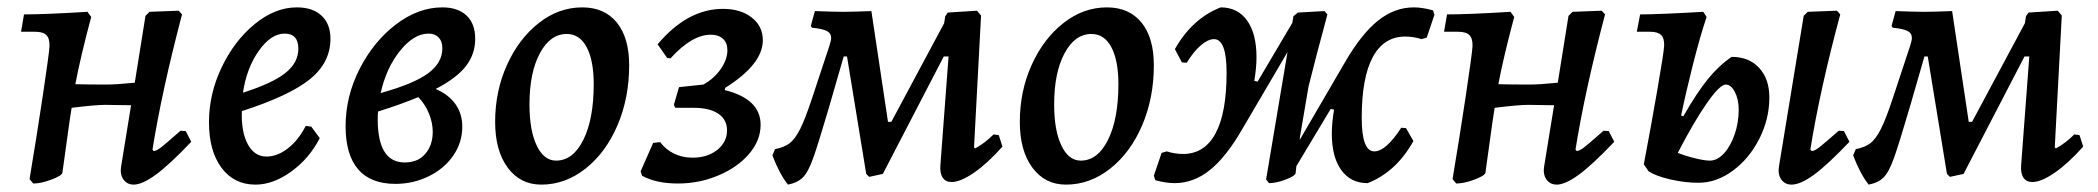

<svg xmlns="http://www.w3.org/2000/svg" viewBox="-20 -488 5681 520"><path d="M498 -104Q438 -41 401.5 -14.5Q365 12 342 12Q326 12 316.5 1Q307 -10 307 -27L308 -37L335 -203L265 -204Q238 -204 174 -196L168 -157L149 -20Q147 -12 119 -1.5Q91 9 70 9L60 -3Q79 -116 96 -229.5Q113 -343 114 -362Q115 -383 106 -392.5Q97 -402 75 -402H37L45 -449Q103 -449 217 -456L227 -442Q199 -338 184 -260Q213 -259 268 -259Q295 -259 345 -264L374 -445L385 -456L464 -459L473 -449Q418 -240 393 -83L396 -79Q403 -79 414.5 -87.5Q426 -96 469 -134L483 -133Z M635 -187Q633 -131 651 -97.5Q669 -64 702 -64Q731 -64 759.5 -86Q788 -108 808 -147L823 -145L846 -114Q818 -59 769 -23.5Q720 12 672 12Q614 12 580 -33.5Q546 -79 546 -157Q546 -234 580.5 -306Q615 -378 670 -423Q725 -468 784 -468Q827 -468 851 -445.5Q875 -423 875 -383Q875 -319 820 -274Q765 -229 635 -187ZM638 -237Q717 -262 752.5 -290Q788 -318 788 -356Q788 -397 751 -397Q714 -397 681 -350.5Q648 -304 638 -237Z M1232 -145Q1232 -102 1207.5 -66.5Q1183 -31 1141 -10.5Q1099 10 1051 10Q984 10 950 -29.5Q916 -69 916 -146Q916 -227 954 -301.5Q992 -376 1052.5 -422Q1113 -468 1178 -468Q1220 -468 1243.5 -446Q1267 -424 1267 -383Q1267 -341 1241.5 -308.5Q1216 -276 1160 -247Q1195 -232 1213.5 -206Q1232 -180 1232 -145ZM1011 -236Q1101 -261 1139.5 -289.5Q1178 -318 1178 -357Q1178 -376 1168 -386.5Q1158 -397 1141 -397Q1101 -397 1063.5 -350.5Q1026 -304 1011 -236ZM1152 -131Q1152 -155 1142 -180Q1132 -205 1113 -225Q1065 -205 1004 -186Q1003 -179 1003 -165Q1003 -48 1076 -48Q1112 -48 1132 -71.5Q1152 -95 1152 -131Z M1321 -158Q1321 -241 1353 -312Q1385 -383 1439 -425.5Q1493 -468 1557 -468Q1617 -468 1650.5 -427Q1684 -386 1684 -311Q1684 -223 1652.5 -149Q1621 -75 1566 -31.5Q1511 12 1446 12Q1389 12 1355 -34Q1321 -80 1321 -158ZM1588 -260Q1588 -324 1569 -360Q1550 -396 1515 -396Q1470 -396 1442 -343.5Q1414 -291 1414 -205Q1414 -135 1433.5 -94Q1453 -53 1486 -53Q1532 -53 1560 -109.5Q1588 -166 1588 -260Z M1719 -12 1715 -24 1749 -101 1768 -103Q1783 -83 1805.5 -72Q1828 -61 1856 -61Q1896 -61 1922.5 -82Q1949 -103 1949 -135Q1949 -164 1925.5 -180Q1902 -196 1859 -196H1809L1805 -204L1819 -252L1885 -259Q1914 -275 1932 -301Q1950 -327 1950 -352Q1950 -372 1938 -383Q1926 -394 1905 -394Q1854 -394 1796 -330L1787 -331L1761 -368Q1842 -464 1938 -464Q1986 -464 2016 -440.5Q2046 -417 2046 -379Q2046 -314 1944 -250L1943 -244Q2040 -220 2040 -150Q2040 -108 2009 -71.5Q1978 -35 1926 -13Q1874 9 1816 9Q1757 9 1719 -12Z M2695 -91Q2654 -45 2617.5 -20Q2581 5 2557 5Q2541 5 2533 -7Q2525 -19 2527 -42L2549 -335H2536L2371 -17L2334 -9L2326 -17L2274 -335H2265L2226 -200Q2197 -101 2183 -61.5Q2169 -22 2154.5 -7.5Q2140 7 2114 12Q2091 -17 2072 -67L2079 -84Q2104 -89 2118.5 -100Q2133 -111 2147 -138.5Q2161 -166 2180 -224L2226 -363Q2231 -378 2231 -385Q2231 -398 2219.5 -404Q2208 -410 2179 -413L2176 -418L2187 -458Q2241 -456 2264 -456Q2288 -456 2340 -458L2385 -158H2394L2537 -425L2540 -444L2547 -454L2626 -459L2637 -446L2618 -89L2621 -86Q2647 -100 2671 -124L2685 -122Z M2742 -158Q2742 -241 2774 -312Q2806 -383 2860 -425.5Q2914 -468 2978 -468Q3038 -468 3071.5 -427Q3105 -386 3105 -311Q3105 -223 3073.5 -149Q3042 -75 2987 -31.5Q2932 12 2867 12Q2810 12 2776 -34Q2742 -80 2742 -158ZM3009 -260Q3009 -324 2990 -360Q2971 -396 2936 -396Q2891 -396 2863 -343.5Q2835 -291 2835 -205Q2835 -135 2854.5 -94Q2874 -53 2907 -53Q2953 -53 2981 -109.5Q3009 -166 3009 -260Z M3865 -448 3844 -386 3830 -382Q3808 -389 3786 -389Q3728 -389 3698 -333.5Q3668 -278 3668 -169Q3668 -78 3702 -78Q3718 -78 3736.5 -94.5Q3755 -111 3775 -142L3788 -141L3808 -106Q3761 -22 3684 8Q3638 8 3612.5 -27.5Q3587 -63 3587 -126Q3587 -155 3593 -191L3584 -193L3491 -38L3489 -19Q3487 -11 3461.5 -1.5Q3436 8 3417 8L3409 -2L3467 -347L3346 -141Q3302 -64 3257.5 -28Q3213 8 3161 8Q3138 8 3109 0L3105 -12L3126 -74L3140 -78Q3162 -71 3184 -71Q3242 -71 3272 -126.5Q3302 -182 3302 -291Q3302 -382 3268 -382Q3252 -382 3232.5 -365.5Q3213 -349 3194 -318L3181 -319L3162 -355Q3209 -438 3286 -468Q3332 -468 3357.5 -432.5Q3383 -397 3383 -333Q3383 -304 3377 -269L3386 -267L3480 -426L3483 -444L3495 -454L3567 -458L3575 -449L3565 -411Q3550 -357 3524 -254L3501 -119L3500 -109L3623 -320Q3667 -396 3712 -432Q3757 -468 3809 -468Q3832 -468 3861 -460Z M4352 -104Q4292 -41 4255.5 -14.5Q4219 12 4196 12Q4180 12 4170.5 1Q4161 -10 4161 -27L4162 -37L4189 -203L4119 -204Q4092 -204 4028 -196L4022 -157L4003 -20Q4001 -12 3973 -1.5Q3945 9 3924 9L3914 -3Q3933 -116 3950 -229.5Q3967 -343 3968 -362Q3969 -383 3960 -392.5Q3951 -402 3929 -402H3891L3899 -449Q3957 -449 4071 -456L4081 -442Q4053 -338 4038 -260Q4067 -259 4122 -259Q4149 -259 4199 -264L4228 -445L4239 -456L4318 -459L4327 -449Q4272 -240 4247 -83L4250 -79Q4257 -79 4268.5 -87.5Q4280 -96 4323 -134L4337 -133Z M4772 -224Q4772 -166 4745 -112.5Q4718 -59 4673.5 -26Q4629 7 4580 7Q4543 7 4504 -2Q4465 -11 4445 -24L4432 -43Q4451 -143 4468.5 -244Q4486 -345 4487 -363Q4488 -384 4479 -393Q4470 -402 4449 -402H4413L4422 -449Q4472 -449 4593 -456L4602 -442Q4584 -388 4565 -313Q4546 -238 4533 -175L4539 -173Q4576 -238 4606.5 -275Q4637 -312 4670 -334Q4717 -334 4744.5 -304Q4772 -274 4772 -224ZM4689 -191Q4689 -219 4678.5 -239Q4668 -259 4654 -259Q4638 -259 4603 -209Q4568 -159 4524 -74Q4547 -65 4572 -59Q4597 -53 4611 -53Q4631 -53 4649 -72.5Q4667 -92 4678 -124Q4689 -156 4689 -191ZM4989 -104Q4929 -41 4892.5 -14.5Q4856 12 4832 12Q4816 12 4806.5 1Q4797 -10 4797 -27L4798 -37L4865 -445L4876 -456L4955 -459L4964 -449Q4909 -245 4883 -83L4887 -79Q4894 -79 4906.5 -88.5Q4919 -98 4960 -134L4974 -133Z M5622 -91Q5581 -45 5544.5 -20Q5508 5 5484 5Q5468 5 5460 -7Q5452 -19 5454 -42L5476 -335H5463L5298 -17L5261 -9L5253 -17L5201 -335H5192L5153 -200Q5124 -101 5110 -61.5Q5096 -22 5081.5 -7.5Q5067 7 5041 12Q5018 -17 4999 -67L5006 -84Q5031 -89 5045.5 -100Q5060 -111 5074 -138.5Q5088 -166 5107 -224L5153 -363Q5158 -378 5158 -385Q5158 -398 5146.5 -404Q5135 -410 5106 -413L5103 -418L5114 -458Q5168 -456 5191 -456Q5215 -456 5267 -458L5312 -158H5321L5464 -425L5467 -444L5474 -454L5553 -459L5564 -446L5545 -89L5548 -86Q5574 -100 5598 -124L5612 -122Z"/></svg>

Font: Alegreya Medium
Style: Italic
Weight: 500
Italic angle: -7°
Designer: Juan Pablo del Peral
Foundry: Huerta Tipografica
Version: Version 2.008; ttfautohint (v1.8)